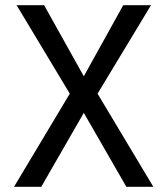

<svg xmlns="http://www.w3.org/2000/svg" viewBox="-20 -720 645 740"><path d="M249 -359 44 -700H150L303 -426L455 -700H562L356 -359L571 0H467L303 -285L139 0H34Z"/></svg>

Font: Sarabun
Style: Regular
Weight: 400
Designer: Suppakit Chalermlarp | Katatrad Co.,Ltd.
Foundry: Cadson Demak Co.,Ltd.
Version: Version 1.000; ttfautohint (v1.6)